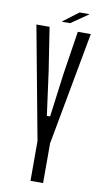

<svg xmlns="http://www.w3.org/2000/svg" viewBox="-99 -946 535 991"><g transform="rotate(10 169.0 -450.0)"><path d="M136 0V-209L129 -246L26 -800H95L130 -574L161 -345H178L208 -574L243 -800H311L209 -246L202 -209V0ZM154 -837V-839L235 -900H286V-899L196 -837Z"/></g></svg>

Font: Big Shoulders Display
Style: Regular
Weight: 400
Designer: Patric King
Foundry: XO Type Co
Version: Version 1.000; ttfautohint (v1.8.2)